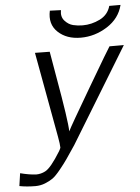

<svg xmlns="http://www.w3.org/2000/svg" viewBox="-67 -713 682 934"><g transform="rotate(-5 273.5 -246.0)"><path d="M212 -668 266 -666Q260 -634 278 -614Q296 -594 318.5 -588.5Q341 -583 365 -583Q409 -583 449.5 -603Q490 -623 502 -666H557Q541 -601 480.5 -562.5Q420 -524 351 -524Q282 -524 240 -563.5Q198 -603 212 -668ZM122 -470Q134 -470 158 -469.5Q182 -469 194 -469L216 -341Q254 -127 255 -75Q265 -97 373 -280.5Q481 -464 486 -470H556L273 -6Q242 40 229 59Q216 78 192.5 107Q169 136 153.5 147Q138 158 115.5 167Q93 176 68 176Q26 176 -10 169L-1 107Q41 118 76 120Q100 120 121 109Q149 95 197 17Q204 5 205 0Q205 -16 198 -54Z"/></g></svg>

Font: Coval
Style: ExtraLight Italic
Weight: 200
Foundry: Context Ltd
Version: Version 001.000